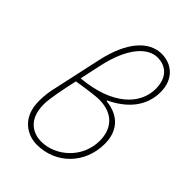

<svg xmlns="http://www.w3.org/2000/svg" viewBox="-219 -830 938 938"><g transform="rotate(45 250.0 -361.0)"><path d="M214 12C346 12 446 -90 446 -226C446 -309 402 -370 304 -380V-384C400 -430 460 -501 460 -598C460 -688 400 -734 332 -734C244 -734 170 -652 136 -494L78 -228C72 -200 70 -170 70 -146C70 -28 152 12 214 12ZM218 -14C172 -14 98 -38 98 -152C98 -189 112 -261 130 -342C214 -356 258 -360 272 -360C376 -360 418 -296 418 -220C418 -100 318 -14 218 -14ZM160 -480C192 -630 260 -707 330 -707C388 -707 432 -670 432 -592C432 -487 340 -387 136 -369C144 -405 152 -443 160 -480Z"/></g></svg>

Font: Source Sans Pro ExtraLight
Style: Italic
Weight: 200
Italic angle: -11°
Designer: Paul D. Hunt
Foundry: Adobe Systems Incorporated
Version: Version 3.006;hotconv 1.0.111;makeotfexe 2.5.65597